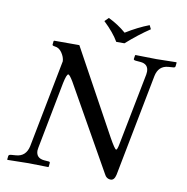

<svg xmlns="http://www.w3.org/2000/svg" viewBox="-89 -897 965 993"><g transform="rotate(10 394.0 -401.0)"><path d="M687 -557.1 583 -21Q576.2 9.8 557.1 9.8Q534.2 9.8 522.9 -14.2L273.9 -455.1Q253.9 -488.3 247.1 -487.8Q238.3 -487.8 228 -439L160.2 -87.9Q158.7 -80.1 158.2 -72.8Q158.2 -32.7 201.2 -28.8L226.1 -26.9Q232.9 -25.9 231.9 -19L230 0L228 2Q138.2 0 124 0Q104 0 14.2 2L12.2 0L14.2 -18.1Q15.1 -25.9 27.8 -26.9L53.2 -28.8Q105 -32.7 117.2 -87.9L207 -549.8Q206.1 -571.8 190.9 -594Q175.8 -616.2 153.8 -618.2Q138.7 -620.1 140.1 -626L142.1 -645L145 -647H276.9L520 -203.1Q550.8 -147.9 558.1 -147.9Q564 -147.9 569.8 -178.2L644 -557.1Q645.5 -565.4 645.5 -572.3Q645.5 -612.8 603 -616.2L579.1 -618.2Q565.9 -619.1 566.9 -626L569.8 -645L571.8 -647Q661.6 -645 682.1 -645Q696.3 -645 786.1 -647L788.1 -645L786.1 -626Q785.2 -619.1 776.9 -618.2L750 -616.2Q698.2 -612.3 687 -557.1ZM461.9 -696.8Q436 -741.7 382.8 -792L402.8 -812Q454.6 -787.1 496.1 -751Q559.1 -790 617.2 -812L627 -792Q566.9 -752 504.9 -696.8Z"/></g></svg>

Font: Linux Libertine
Style: Italic
Weight: 400
Italic angle: -12°
Designer: Philipp H. Poll
Foundry: Philipp H. Poll
Version: Version 5.1.6 ; ttfautohint (v0.9)